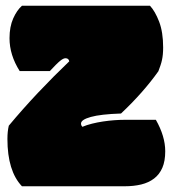

<svg xmlns="http://www.w3.org/2000/svg" viewBox="-20 -650 598 670"><path d="M13.2 -516.6Q13.2 -556.6 26.1 -585.7Q39.1 -614.7 56.6 -629.9H503.4Q521 -611.3 535.2 -574.7Q549.3 -538.1 549.3 -484.4Q549.3 -471.2 548.3 -460.9Q547.4 -450.7 545.4 -441.4Q543.5 -432.1 540.3 -422.6Q537.1 -413.1 532.7 -401.4Q480 -327.1 402.3 -253.9Q331.1 -251.5 296.9 -241.9Q262.7 -232.4 262.7 -218.8Q262.7 -212.4 267.6 -207.5Q282.7 -213.9 301.3 -218.5Q319.8 -223.1 339.6 -226.1Q359.4 -229 378.7 -230.5Q397.9 -231.9 414.1 -231.9H523.9Q556.6 -174.3 556.6 -122.1Q556.6 -87.9 546.6 -64.7Q536.6 -41.5 517.8 -27.1Q499 -12.7 472.9 -6.3Q446.8 0 414.6 0H56.6Q5.9 -53.2 5.9 -165Q5.9 -191.4 10.7 -211.4Q59.1 -269.5 113 -326.7Q167 -383.8 221.7 -436Q219.7 -446.8 208.5 -446.8Q205.1 -446.8 200.7 -444.8Q196.3 -442.9 189.9 -437.7Q183.6 -432.6 174.8 -423.8Q166 -415 153.8 -401.9H48.8Q13.2 -458 13.2 -516.6Z"/></svg>

Font: Modak sl
Style: Regular
Weight: 400
Designer: Sarang Kulkarni, Maithili Shingre, Noopur Datye
Foundry: Ek Type
Version: Version 1.036;PS Version 1.000;hotconv 1.0.79;makeotf.lib2.5